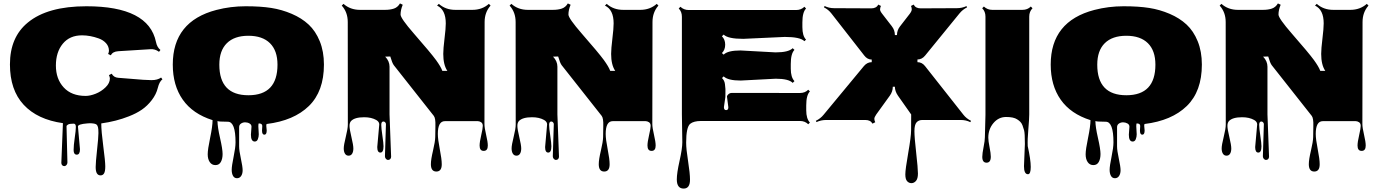

<svg xmlns="http://www.w3.org/2000/svg" viewBox="-20 -708 8074 1122"><path d="M338.4 243.7 347.7 11.7Q198.7 -9.3 118.4 -95.7Q38.1 -182.1 38.1 -331.5Q38.1 -490.7 142.6 -576.2Q257.8 -671.4 484.9 -671.4Q848.6 -671.4 891.6 -462.4Q897.5 -432.1 917.5 -416L909.2 -405.3Q885.7 -422.9 858.4 -420.4L670.4 -408.7Q637.7 -406.2 627.9 -384.8L611.8 -392.6Q616.7 -403.3 616.7 -411.1Q616.7 -436.5 599.9 -455.3Q583 -474.1 557.1 -483.4Q506.8 -501.5 459.5 -501.5Q387.2 -501.5 346.9 -452.4Q306.6 -403.3 306.6 -325Q306.6 -246.6 352.3 -197Q397.9 -147.5 480.5 -147.5Q506.8 -147.5 539.3 -160.4Q571.8 -173.3 596.9 -197.8Q622.1 -222.2 622.1 -249.5Q622.1 -257.3 616.7 -269L632.8 -277.3Q644.5 -255.4 670.7 -253.4Q696.8 -251.5 738.3 -248Q829.6 -239.7 865.2 -239.7Q900.9 -239.7 921.4 -254.9L929.2 -244.6Q911.1 -231 902.1 -194.1Q893.1 -157.2 867.2 -123.3Q841.3 -89.4 808.8 -67.1Q776.4 -44.9 733.4 -28.3Q659.7 1 571.8 13.2Q571.8 58.1 583.5 146.5Q595.2 234.9 595.2 264.2Q595.2 293.5 588.1 305.2Q581.1 316.9 567.4 316.9Q553.7 316.9 546.4 305.2Q539.1 293.5 539.1 267.8Q539.1 242.2 547.1 168.5Q555.2 94.7 555.2 69.8Q555.2 44.9 552.7 36.1Q550.3 27.3 546.9 22.7Q543.5 18.1 535.2 15.6Q516.1 10.7 489.3 13.2Q435.5 17.6 435.5 31.2L447.3 164.1Q447.3 195.8 428.7 195.8Q410.2 195.8 410.2 168.9Q410.2 142.1 416.7 97.7Q423.3 53.2 423.3 33.9Q423.3 14.6 410.6 14.6Q385.7 14.6 377.2 20Q368.7 25.4 368.7 29.8L374 241.2Q374 249.5 368.7 256.1Q363.3 262.7 355.5 262.7Q347.7 262.7 343 257.1Q338.4 251.5 338.4 243.7Z M1446.3 79.1 1449.7 32.2Q1449.7 20 1438 13.4Q1426.3 6.8 1412.6 6.8Q1398.9 6.8 1388.2 14.2Q1377.4 21.5 1377.4 35.2V147.5Q1377.4 171.9 1387.7 219.2Q1397.9 266.6 1397.9 286.9Q1397.9 307.1 1389.2 320.3Q1380.4 333.5 1365 333.5Q1349.6 333.5 1341.8 319.8Q1334 306.2 1334 284.2Q1334 262.2 1345.2 208Q1356.4 153.8 1356.4 124Q1356.4 3.4 1311.5 3.4Q1251 3.4 1251 -1.5V-0.5Q1251 33.2 1265.9 98.4Q1280.8 163.6 1280.8 191.9Q1280.8 220.2 1270.5 238.5Q1260.3 256.8 1239 256.8Q1217.8 256.8 1205.8 239.3Q1193.8 221.7 1193.8 193.6Q1193.8 165.5 1208 97.4Q1222.2 29.3 1222.2 -5.9Q1106.4 -42.5 1048.1 -125.5Q989.7 -208.5 989.7 -330.6Q989.7 -583.5 1244.6 -649.9Q1327.1 -671.4 1415.3 -671.4Q1503.4 -671.4 1565.2 -661.6Q1627 -651.9 1684.8 -627.2Q1742.7 -602.5 1783.4 -564.7Q1824.2 -526.9 1848.6 -467Q1873 -407.2 1873 -330.6Q1873 -174.3 1785.2 -88.6Q1697.3 -2.9 1538.1 16.6Q1536.1 20 1536.1 27.3L1538.6 54.2Q1538.6 79.1 1524.9 79.1Q1511.2 79.1 1511.2 55.2L1512.7 27.8Q1512.7 13.2 1491.7 13.2Q1489.7 17.6 1489.7 29.8L1492.2 77.1Q1492.2 91.8 1486.8 105.5Q1481.4 119.1 1468.8 119.1Q1446.3 119.1 1446.3 79.1ZM1261.7 -330.1Q1261.7 -151.4 1431.6 -151.4Q1601.6 -151.4 1601.6 -330.1Q1601.6 -412.1 1557.6 -455.6Q1513.7 -499 1431.6 -499Q1349.6 -499 1305.7 -455.6Q1261.7 -412.1 1261.7 -330.1Z M2184.6 151.4 2196.3 19Q2196.3 3.4 2178.7 -6.8Q2149.9 -22.9 2108.4 -22.9Q2052.7 -22.9 2031.7 -1Q2022.5 8.8 2022.5 27.6Q2022.5 46.4 2033.7 93.3Q2044.9 140.1 2044.9 159.4Q2044.9 178.7 2037.8 190.2Q2030.8 201.7 2017.1 201.7Q2003.4 201.7 1996.1 190.2Q1988.8 178.7 1988.8 159.2Q1988.8 139.6 2000.7 91.8Q2012.7 43.9 2012.7 19.5L2012.2 -579.1Q2012.2 -636.7 1977.1 -675.3L1987.3 -685.5Q2026.9 -650.4 2083.5 -650.4H2229.5Q2260.7 -650.4 2282.5 -658Q2304.2 -665.5 2317.4 -688L2333.5 -680.2Q2320.8 -649.9 2320.8 -623Q2320.8 -601.1 2397.9 -512.7Q2498.5 -397.5 2527.3 -357.9Q2556.2 -318.4 2564.9 -293.9H2594.2Q2570.3 -329.1 2570.3 -393.1Q2570.3 -422.9 2577.6 -482.2Q2585 -541.5 2585 -571.3Q2585 -651.4 2534.2 -675.3L2544.4 -685.5Q2584 -650.4 2640.6 -650.4H2740.7Q2797.4 -650.4 2836.9 -685.5L2846.7 -675.3Q2812 -636.2 2812 -579.1L2811 17.1Q2811 38.1 2820.8 79.8Q2830.6 121.6 2830.6 142.6Q2830.6 173.8 2806.6 173.8Q2782.7 173.8 2782.7 142.6Q2782.7 122.1 2792 82.3Q2801.3 42.5 2801.3 27.6Q2801.3 12.7 2791.5 6.3Q2781.7 0 2772.5 0H2579.6Q2538.6 0 2538.6 74.7Q2538.6 105.5 2550 163.8Q2561.5 222.2 2561.5 252Q2561.5 294.4 2529.8 294.4Q2498 294.4 2498 251.5Q2498 224.1 2510.5 171.9Q2522.9 119.6 2523.4 93.3L2524.4 28.3Q2525.9 -17.1 2515.1 -30.8L2281.2 -327.1Q2272 -339.4 2260.7 -377.9L2231 -377Q2256.3 -350.6 2256.3 -318.4V-39.6L2265.6 207.5Q2265.6 215.3 2261 220.9Q2256.3 226.6 2248.3 226.6Q2240.2 226.6 2234.9 220Q2229.5 213.4 2229.5 205.1L2235.4 17.6Q2235.4 11.7 2231 6.8Q2226.6 2 2220.7 2Q2208 2 2208 21.5Q2208 41 2214.6 85.4Q2221.2 129.9 2221.2 146.5Q2221.2 183.6 2202.9 183.6Q2184.6 183.6 2184.6 151.4Z M3165.5 151.4 3177.2 19Q3177.2 3.4 3159.7 -6.8Q3130.9 -22.9 3089.4 -22.9Q3033.7 -22.9 3012.7 -1Q3003.4 8.8 3003.4 27.6Q3003.4 46.4 3014.6 93.3Q3025.9 140.1 3025.9 159.4Q3025.9 178.7 3018.8 190.2Q3011.7 201.7 2998 201.7Q2984.4 201.7 2977.1 190.2Q2969.7 178.7 2969.7 159.2Q2969.7 139.6 2981.7 91.8Q2993.7 43.9 2993.7 19.5L2993.2 -579.1Q2993.2 -636.7 2958 -675.3L2968.3 -685.5Q3007.8 -650.4 3064.5 -650.4H3210.4Q3241.7 -650.4 3263.4 -658Q3285.2 -665.5 3298.3 -688L3314.5 -680.2Q3301.8 -649.9 3301.8 -623Q3301.8 -601.1 3378.9 -512.7Q3479.5 -397.5 3508.3 -357.9Q3537.1 -318.4 3545.9 -293.9H3575.2Q3551.3 -329.1 3551.3 -393.1Q3551.3 -422.9 3558.6 -482.2Q3565.9 -541.5 3565.9 -571.3Q3565.9 -651.4 3515.1 -675.3L3525.4 -685.5Q3564.9 -650.4 3621.6 -650.4H3721.7Q3778.3 -650.4 3817.9 -685.5L3827.6 -675.3Q3793 -636.2 3793 -579.1L3792 17.1Q3792 38.1 3801.8 79.8Q3811.5 121.6 3811.5 142.6Q3811.5 173.8 3787.6 173.8Q3763.7 173.8 3763.7 142.6Q3763.7 122.1 3772.9 82.3Q3782.2 42.5 3782.2 27.6Q3782.2 12.7 3772.5 6.3Q3762.7 0 3753.4 0H3560.5Q3519.5 0 3519.5 74.7Q3519.5 105.5 3531 163.8Q3542.5 222.2 3542.5 252Q3542.5 294.4 3510.7 294.4Q3479 294.4 3479 251.5Q3479 224.1 3491.5 171.9Q3503.9 119.6 3504.4 93.3L3505.4 28.3Q3506.8 -17.1 3496.1 -30.8L3262.2 -327.1Q3252.9 -339.4 3241.7 -377.9L3211.9 -377Q3237.3 -350.6 3237.3 -318.4V-39.6L3246.6 207.5Q3246.6 215.3 3241.9 220.9Q3237.3 226.6 3229.2 226.6Q3221.2 226.6 3215.8 220Q3210.4 213.4 3210.4 205.1L3216.3 17.6Q3216.3 11.7 3211.9 6.8Q3207.5 2 3201.7 2Q3189 2 3189 21.5Q3189 41 3195.6 85.4Q3202.1 129.9 3202.1 146.5Q3202.1 183.6 3183.8 183.6Q3165.5 183.6 3165.5 151.4Z M4236.3 -81.1 4228.5 -141.6V-147Q4238.8 -165 4256.3 -165L4654.8 -164.6Q4684.6 -164.6 4703.1 -183.6L4712.9 -173.8Q4691.4 -152.3 4691.4 -91.8Q4691.4 -91.8 4691.4 -63.5Q4691.4 -14.2 4712.9 8.3L4703.1 18.1Q4684.1 -1 4654.8 -1H4077.1Q4033.7 -1 4013.2 15.6Q3989.7 35.2 3989.7 126Q3989.7 162.6 4001 234.1Q4012.2 305.7 4012.2 341.8Q4012.2 394 3975.1 394Q3935.1 394 3935.1 340.3Q3935.1 303.7 3951.2 231.9Q3967.3 160.2 3967.3 123L3964.8 -40.5V-609.9Q3964.8 -640.1 3946.3 -658.2L3956.1 -668.5Q3976.1 -649.4 4004.9 -649.4H4631.8Q4661.6 -649.4 4680.7 -668.5L4690.4 -658.2Q4668.9 -636.7 4668.9 -577.1V-549.8Q4668.9 -497.6 4690.4 -476.6L4680.7 -467.3Q4656.2 -492.2 4565.9 -492.2L4323.2 -481Q4233.4 -481 4209 -505.9L4198.7 -496.1Q4217.8 -477.5 4217.8 -447Q4217.8 -416.5 4198.7 -397.9L4209 -388.7Q4232.4 -413.1 4307.6 -413.1L4512.2 -401.9Q4587.9 -401.9 4612.3 -426.3L4622.6 -416.5Q4601.1 -395 4601.1 -334V-306.6Q4601.1 -256.3 4622.6 -233.9L4612.3 -223.6Q4588.9 -248 4513.2 -248L4308.6 -237.3Q4233.4 -237.3 4209 -261.7L4199.2 -252Q4213.9 -237.3 4216.3 -217Q4218.8 -196.8 4219.2 -188.2Q4219.7 -179.7 4219.2 -161.9Q4218.8 -144 4218.8 -140.6L4210.4 -82Q4210.4 -64.5 4223.4 -64.5Q4236.3 -64.5 4236.3 -81.1Z M5078.6 14.6Q5066.9 -6.8 5037.6 -6.8H4807.1Q4777.8 -6.8 4751.5 5.4L4747.6 -2Q4775.4 -15.6 4793 -37.6L5028.8 -322.3Q5047.9 -344.7 5074.2 -344.7V-359.9Q5048.3 -359.9 5030.3 -383.8L4838.9 -628.9Q4820.8 -652.3 4794.9 -665L4798.8 -672.9Q4824.2 -660.2 4854 -660.2L5071.8 -659.2Q5101.6 -659.2 5112.3 -681.2L5127.9 -673.3Q5123 -662.1 5122.8 -652.8Q5122.6 -643.6 5135.3 -627.4L5191.9 -554.2Q5209.5 -531.7 5209.5 -502.9H5221.7Q5221.7 -531.2 5239.7 -554.2L5296.4 -627.4Q5308.1 -643.1 5308.1 -653.1Q5308.1 -663.1 5303.7 -673.3L5319.3 -681.2Q5330.1 -659.2 5359.9 -659.2L5572.3 -660.2Q5601.6 -660.2 5627.9 -672.4L5631.3 -665Q5605.5 -652.3 5586.9 -629.4L5386.2 -383.3Q5367.7 -360.4 5341.3 -360.4V-344.7Q5367.7 -344.7 5385.7 -321.8L5609.9 -37.6Q5627 -15.6 5654.3 -2L5650.4 5.9Q5625 -6.8 5595.2 -6.8H5369.6Q5348.1 -6.8 5335.9 7.3Q5323.7 21.5 5323.7 58.3Q5323.7 95.2 5334 185.5Q5344.2 275.9 5344.2 305.9Q5344.2 335.9 5332.8 349.1Q5321.3 362.3 5306.4 362.3Q5291.5 362.3 5281 350.8Q5270.5 339.4 5270.5 310.8Q5270.5 282.2 5287.4 186Q5304.2 89.8 5304.2 53.7L5304.7 -39.1L5227.1 -149.4Q5209.5 -175.3 5209.5 -201.2H5197.3Q5197.3 -173.3 5180.2 -149.4L5100.6 -39.1Q5089.4 -22.9 5089.4 -13.7Q5089.4 -4.4 5094.7 6.3Z M5963.9 263.2 5969.2 133.3Q5969.2 70.3 5964.6 53.7Q5960 37.1 5955.1 24.4Q5950.2 11.7 5942.4 3.9Q5934.6 -3.9 5923.8 -10.7Q5903.3 -24.4 5859.4 -24.4Q5815.4 -24.4 5785.4 11.2Q5755.4 46.9 5755.4 96.7Q5755.4 115.2 5762.7 152.1Q5770 189 5770 207.5Q5770 242.7 5745.1 242.7Q5720.2 242.7 5720.2 208.5Q5720.2 189.5 5727.8 151.4Q5735.4 113.3 5735.4 93.8L5738.8 -37.1V-610.8Q5738.8 -641.1 5719.7 -659.7L5729.5 -669.9Q5750 -650.4 5778.3 -650.4H5955.1Q5984.4 -650.4 6003.9 -669.9L6013.7 -659.7Q5994.6 -640.6 5994.6 -610.8V-39.6Q5994.6 -14.2 5989.3 48.1Q5983.9 110.4 5985.8 144H5985.4Q6003.4 225.1 6003.4 267.6Q6003.4 310.1 5987.3 310.1Q5963.9 310.1 5963.9 263.2Z M6576.7 79.1 6580.1 32.2Q6580.1 20 6568.4 13.4Q6556.6 6.8 6543 6.8Q6529.3 6.8 6518.6 14.2Q6507.8 21.5 6507.8 35.2V147.5Q6507.8 171.9 6518.1 219.2Q6528.3 266.6 6528.3 286.9Q6528.3 307.1 6519.5 320.3Q6510.7 333.5 6495.4 333.5Q6480 333.5 6472.2 319.8Q6464.4 306.2 6464.4 284.2Q6464.4 262.2 6475.6 208Q6486.8 153.8 6486.8 124Q6486.8 3.4 6441.9 3.4Q6381.3 3.4 6381.3 -1.5V-0.5Q6381.3 33.2 6396.2 98.4Q6411.1 163.6 6411.1 191.9Q6411.1 220.2 6400.9 238.5Q6390.6 256.8 6369.4 256.8Q6348.1 256.8 6336.2 239.3Q6324.2 221.7 6324.2 193.6Q6324.2 165.5 6338.4 97.4Q6352.5 29.3 6352.5 -5.9Q6236.8 -42.5 6178.5 -125.5Q6120.1 -208.5 6120.1 -330.6Q6120.1 -583.5 6375 -649.9Q6457.5 -671.4 6545.7 -671.4Q6633.8 -671.4 6695.6 -661.6Q6757.3 -651.9 6815.2 -627.2Q6873 -602.5 6913.8 -564.7Q6954.6 -526.9 6979 -467Q7003.4 -407.2 7003.4 -330.6Q7003.4 -174.3 6915.5 -88.6Q6827.6 -2.9 6668.5 16.6Q6666.5 20 6666.5 27.3L6668.9 54.2Q6668.9 79.1 6655.3 79.1Q6641.6 79.1 6641.6 55.2L6643.1 27.8Q6643.1 13.2 6622.1 13.2Q6620.1 17.6 6620.1 29.8L6622.6 77.1Q6622.6 91.8 6617.2 105.5Q6611.8 119.1 6599.1 119.1Q6576.7 119.1 6576.7 79.1ZM6392.1 -330.1Q6392.1 -151.4 6562 -151.4Q6731.9 -151.4 6731.9 -330.1Q6731.9 -412.1 6688 -455.6Q6644 -499 6562 -499Q6480 -499 6436 -455.6Q6392.1 -412.1 6392.1 -330.1Z M7314.9 151.4 7326.7 19Q7326.7 3.4 7309.1 -6.8Q7280.3 -22.9 7238.8 -22.9Q7183.1 -22.9 7162.1 -1Q7152.8 8.8 7152.8 27.6Q7152.8 46.4 7164.1 93.3Q7175.3 140.1 7175.3 159.4Q7175.3 178.7 7168.2 190.2Q7161.1 201.7 7147.5 201.7Q7133.8 201.7 7126.5 190.2Q7119.1 178.7 7119.1 159.2Q7119.1 139.6 7131.1 91.8Q7143.1 43.9 7143.1 19.5L7142.6 -579.1Q7142.6 -636.7 7107.4 -675.3L7117.7 -685.5Q7157.2 -650.4 7213.9 -650.4H7359.9Q7391.1 -650.4 7412.8 -658Q7434.6 -665.5 7447.8 -688L7463.9 -680.2Q7451.2 -649.9 7451.2 -623Q7451.2 -601.1 7528.3 -512.7Q7628.9 -397.5 7657.7 -357.9Q7686.5 -318.4 7695.3 -293.9H7724.6Q7700.7 -329.1 7700.7 -393.1Q7700.7 -422.9 7708 -482.2Q7715.3 -541.5 7715.3 -571.3Q7715.3 -651.4 7664.6 -675.3L7674.8 -685.5Q7714.4 -650.4 7771 -650.4H7871.1Q7927.7 -650.4 7967.3 -685.5L7977.1 -675.3Q7942.4 -636.2 7942.4 -579.1L7941.4 17.1Q7941.4 38.1 7951.2 79.8Q7960.9 121.6 7960.9 142.6Q7960.9 173.8 7937 173.8Q7913.1 173.8 7913.1 142.6Q7913.1 122.1 7922.4 82.3Q7931.6 42.5 7931.6 27.6Q7931.6 12.7 7921.9 6.3Q7912.1 0 7902.8 0H7710Q7668.9 0 7668.9 74.7Q7668.9 105.5 7680.4 163.8Q7691.9 222.2 7691.9 252Q7691.9 294.4 7660.2 294.4Q7628.4 294.4 7628.4 251.5Q7628.4 224.1 7640.9 171.9Q7653.3 119.6 7653.8 93.3L7654.8 28.3Q7656.2 -17.1 7645.5 -30.8L7411.6 -327.1Q7402.3 -339.4 7391.1 -377.9L7361.3 -377Q7386.7 -350.6 7386.7 -318.4V-39.6L7396 207.5Q7396 215.3 7391.4 220.9Q7386.7 226.6 7378.7 226.6Q7370.6 226.6 7365.2 220Q7359.9 213.4 7359.9 205.1L7365.7 17.6Q7365.7 11.7 7361.3 6.8Q7356.9 2 7351.1 2Q7338.4 2 7338.4 21.5Q7338.4 41 7345 85.4Q7351.6 129.9 7351.6 146.5Q7351.6 183.6 7333.3 183.6Q7314.9 183.6 7314.9 151.4Z"/></svg>

Font: Nosifer Caps
Style: Regular
Weight: 800
Version: Version 001.002